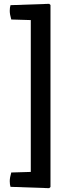

<svg xmlns="http://www.w3.org/2000/svg" viewBox="-20 -835 384 1004"><path d="M237 149 35 142Q31 130 31 112Q31 94 39 67L141 64V-730L39 -733Q31 -760 31 -778Q31 -796 35 -808L237 -815L244 -809V143Z"/></svg>

Font: Signika
Style: Regular
Weight: 400
Designer: Anna Giedrys
Foundry: Anna Giedrys
Version: Version 1.001